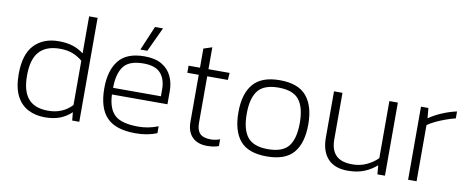

<svg xmlns="http://www.w3.org/2000/svg" viewBox="-61 -948 3003 1226"><g transform="rotate(10 1440.5 -335.0)"><path d="M267 10Q205 10 157 -15Q109 -40 82 -93.5Q55 -147 55 -233Q55 -362 113.5 -423Q172 -484 272 -484Q321 -484 359.5 -472.5Q398 -461 434 -434V-674H489V0H443L438 -53Q404 -21 363 -5.5Q322 10 267 10ZM280 -35Q374 -35 434 -99V-386Q406 -410 371 -424Q336 -438 287 -438Q199 -438 154 -389Q109 -340 109 -233Q109 -132 151 -83.5Q193 -35 280 -35Z M793 -522 860 -680H912L838 -522ZM854 10Q726 10 667.5 -50.5Q609 -111 609 -240Q609 -354 660.5 -419Q712 -484 828 -484Q897 -484 940 -458.5Q983 -433 1003.5 -390Q1024 -347 1024 -294V-208H664Q668 -116 712 -75.5Q756 -35 865 -35Q931 -35 993 -60V-15Q932 10 854 10ZM664 -251H974V-296Q974 -362 940 -400Q906 -438 829 -438Q735 -438 699.5 -389.5Q664 -341 664 -251Z M1319 10Q1256 10 1222 -25Q1188 -60 1188 -123V-428H1114V-474H1188V-598L1243 -616V-474H1380L1377 -428H1243V-125Q1243 -79 1264.5 -57Q1286 -35 1335 -35Q1348 -35 1362.5 -37.5Q1377 -40 1394 -46V-2Q1361 10 1319 10Z M1705 10Q1585 10 1532 -53Q1479 -116 1479 -237Q1479 -357 1533 -420.5Q1587 -484 1705 -484Q1824 -484 1878 -420.5Q1932 -357 1932 -237Q1932 -116 1878.5 -53Q1825 10 1705 10ZM1705 -37Q1800 -37 1838.5 -86Q1877 -135 1877 -237Q1877 -338 1838 -387Q1799 -436 1705 -436Q1611 -436 1572 -387Q1533 -338 1533 -237Q1533 -135 1572 -86Q1611 -37 1705 -37Z M2230 10Q2145 10 2101 -38Q2057 -86 2057 -174V-474H2112V-172Q2112 -104 2146 -69.5Q2180 -35 2253 -35Q2303 -35 2344.5 -54.5Q2386 -74 2416 -104V-474H2471V0H2422L2417 -58Q2382 -27 2337 -8.5Q2292 10 2230 10Z M2621 0V-474H2669L2675 -408Q2712 -434 2759.5 -454Q2807 -474 2853 -484V-439Q2824 -432 2790.5 -420Q2757 -408 2726.5 -393.5Q2696 -379 2676 -364V0Z"/></g></svg>

Font: Kanit ExtraLight
Style: Regular
Weight: 275
Designer: Katatrad Team
Foundry: CadsonDemak
Version: Version 2.000; ttfautohint (v1.8.3)